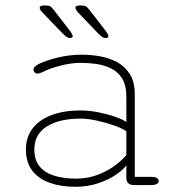

<svg xmlns="http://www.w3.org/2000/svg" viewBox="-20 -692 659 718"><path d="M481 0Q467 0 459.8 -6.8Q452.5 -13.5 452.5 -26V-73.5Q441 -57.5 413.8 -38.8Q386.5 -20 347.5 -6.8Q308.5 6.5 261.5 6.5Q208.5 6.5 166.8 -8Q125 -22.5 101 -53.2Q77 -84 77 -133.5Q77 -179 101.8 -211.5Q126.5 -244 172.5 -261.5Q218.5 -279 281.5 -279Q313 -279 348 -272Q383 -265 411.5 -255Q440 -245 452.5 -235.5V-331Q452.5 -373.5 436.5 -398.8Q420.5 -424 394.5 -436.5Q368.5 -449 338.8 -453Q309 -457 281 -457Q246 -457 205.8 -446.5Q165.5 -436 141.5 -423.5Q135.5 -420.5 130 -418.8Q124.5 -417 120.5 -417Q113 -417 109 -421.8Q105 -426.5 105 -431.5Q105 -437 110 -442.2Q115 -447.5 124.5 -452.5Q151 -465.5 194.8 -476.5Q238.5 -487.5 287.5 -487.5Q319.5 -487.5 353.8 -481.5Q388 -475.5 417.5 -459.8Q447 -444 465.5 -414.8Q484 -385.5 484 -339V-30.5H545Q559 -30.5 566.2 -26.5Q573.5 -22.5 573.5 -15Q573.5 -8 566.2 -4Q559 0 545 0ZM452.5 -201Q438.5 -211.5 407.5 -222.5Q376.5 -233.5 342.2 -241Q308 -248.5 282.5 -248.5Q202 -248.5 155.2 -219.2Q108.5 -190 108.5 -133.5Q108.5 -92 129.5 -68Q150.5 -44 185.8 -34Q221 -24 263.5 -24Q310 -24 348.5 -39.5Q387 -55 414 -76Q441 -97 452.5 -112.5ZM242 -549.5Q236 -549.5 229.2 -554Q222.5 -558.5 214 -567L137.5 -646.5Q132.5 -652 130.5 -656Q128.5 -660 128.5 -663Q128.5 -667.5 133.2 -669.5Q138 -671.5 143.5 -671.5H151.5Q163 -671.5 168.8 -667.8Q174.5 -664 181 -655L237.5 -582Q252 -563 252 -557Q252 -553 248.2 -551.2Q244.5 -549.5 242 -549.5ZM375.5 -549.5Q369 -549.5 362.2 -554Q355.5 -558.5 347 -567L271 -646.5Q262 -657 262 -663Q262 -667.5 266.5 -669.5Q271 -671.5 277 -671.5H285Q296 -671.5 302 -667.8Q308 -664 314.5 -655L371 -582Q385.5 -563 385.5 -557Q385.5 -553 381.8 -551.2Q378 -549.5 375.5 -549.5Z"/></svg>

Font: Sono ExtraLight
Style: Regular
Weight: 200
Designer: Tyler Finck
Foundry: Tyler Finck
Version: Version 2.112